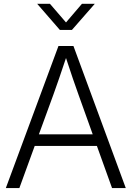

<svg xmlns="http://www.w3.org/2000/svg" viewBox="-20 -963 674 983"><path d="M9.8 0H79.1L157.7 -215.8H476.1L553.7 0H624L356 -727.5H279.3ZM235.8 -943.4H170.9V-942.9L286.6 -809.6H348.1L464.8 -942.9V-943.4H399.4L317.9 -848.1ZM179.2 -275.4 253.9 -480C272 -530.3 291 -585 317.9 -666C344.2 -585 363.3 -530.3 381.3 -480L454.6 -275.4Z"/></svg>

Font: Raveo Display Display Light
Style: Regular
Weight: 300
Designer: Jakub Foglar, Rasmus Andersson (Inter)
Foundry: Jakubfoglar.com
Version: Version 1.100;Glyphs 3.2.3 (3260)